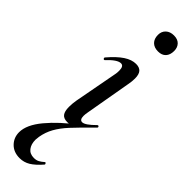

<svg xmlns="http://www.w3.org/2000/svg" viewBox="-314 -597 863 863"><g transform="rotate(45 117.5 -165.5)"><path d="M-12 194Q-12 147 35.5 90Q83 33 156 -21L139 1Q125 9 109 9Q86 9 76 -4Q66 -17 66 -45Q66 -66 70 -89L109 -297Q111 -306 111 -320Q111 -349 93 -349Q70 -349 31 -307Q30 -306 28 -306Q25 -306 23 -309.5Q21 -313 23 -316Q58 -357 87 -376Q116 -395 143 -395Q165 -395 175.5 -383Q186 -371 186 -345Q186 -326 182 -306L144 -89Q141 -73 141 -63Q141 -38 157 -38Q175 -38 214 -77Q216 -79 218 -79Q221 -79 223 -75.5Q225 -72 222 -69Q162 -10 133.5 21Q105 52 88.5 81.5Q72 111 66 146Q64 160 64 166Q64 194 77.5 211.5Q91 229 117 229Q132 229 143 223Q154 217 165 207L167 206Q170 206 172 210Q174 214 172 216Q145 247 122 261Q99 275 72 275Q34 275 11 251.5Q-12 228 -12 194ZM120 -557Q120 -579 134.5 -592.5Q149 -606 173 -606Q197 -606 210 -592.5Q223 -579 223 -557Q223 -532 210 -518Q197 -504 173 -504Q148 -504 134 -518Q120 -532 120 -557Z"/></g></svg>

Font: Cormorant Infant SemiBold
Style: Italic
Weight: 600
Italic angle: -10°
Designer: Christian Thalmann (Catharsis Fonts)
Foundry: Catharsis Fonts
Version: Version 4.000